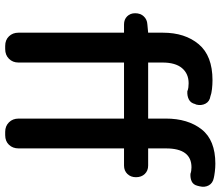

<svg xmlns="http://www.w3.org/2000/svg" viewBox="-75 -775 850 740"><g transform="rotate(90 350.0 -405.0)"><path d="M74 -458Q55 -458 43 -470Q31 -482 31 -501Q31 -521 43 -534Q55 -547 74 -548L106 -551V-608Q106 -693 150.5 -746Q195 -799 289 -799Q306 -799 323.5 -797Q341 -795 351 -791Q371 -788 379.5 -772Q388 -756 383 -736L381 -732Q377 -715 363.5 -708Q350 -701 332 -702Q325 -705 317 -706Q309 -707 301 -707Q264 -707 242.5 -681.5Q221 -656 221 -606V-551H437V-619Q437 -704 478.5 -757Q520 -810 611 -810Q626 -810 642 -808Q658 -806 666 -804Q686 -800 694.5 -784.5Q703 -769 698 -749L696 -741Q692 -725 679.5 -719Q667 -713 650 -714Q639 -718 625 -718Q552 -718 552 -620V-551H618Q638 -551 650.5 -538Q663 -525 663 -504Q663 -484 650.5 -471Q638 -458 618 -458H552V-52Q552 -29 538 -14.5Q524 0 501 0H488Q466 0 451.5 -14.5Q437 -29 437 -52V-458H221V-51Q221 -29 206.5 -14.5Q192 0 169 0H157Q134 0 120 -14.5Q106 -29 106 -51V-458Z"/></g></svg>

Font: Chiron GoRound TC M
Style: Regular
Weight: 500
Designer: Ryoko NISHIZUKA 西塚涼子 (kana, bopomofo & ideographs); Paul D. Hunt (Latin, Greek & Cyrillic); Sandoll Communications 산돌커뮤니
Foundry: Adobe
Version: Version 1.000;hotconv 1.1.1;makeotfexe 2.6.0